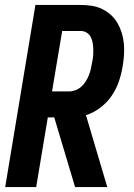

<svg xmlns="http://www.w3.org/2000/svg" viewBox="-20 -755 540 775"><path d="M1 0 123 -735H305Q329 -735 351 -731.5Q373 -728 392.5 -718.5Q412 -709 428 -694.5Q444 -680 454.5 -661.5Q465 -643 471.5 -622Q478 -601 480 -578.5Q482 -556 480.5 -533Q479 -510 475 -487Q470 -456 459.5 -425.5Q449 -395 430.5 -368Q412 -341 385 -320.5Q358 -300 327 -290L413 0H283L199 -281H173L126 0ZM190 -386H259Q272 -386 285 -391Q298 -396 308.5 -405.5Q319 -415 326.5 -427Q334 -439 339 -452Q344 -465 347 -478Q350 -491 352 -504Q355 -517 356 -530.5Q357 -544 356.5 -557Q356 -570 354 -582.5Q352 -595 346 -606Q340 -617 329.5 -623.5Q319 -630 305 -630H231Z"/></svg>

Font: Iosevka SS04 Extrabold Oblique
Style: Regular
Weight: 800
Italic angle: -9°
Monospace: yes
Designer: Belleve Invis
Foundry: Belleve Invis
Version: Version 19.0.0; ttfautohint (v1.8.4)